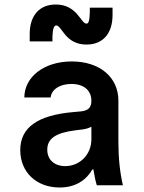

<svg xmlns="http://www.w3.org/2000/svg" viewBox="-20 -823 640 853"><path d="M386 -375C386 -345 372 -331 338 -328L305 -325C146 -311 70 -256 70 -156C70 -58 142 10 245 10C311 10 361 -19 390 -70H395C399 -44 404 -20 410 0H526C513 -55 506 -120 506 -193V-376C506 -480 423 -550 299 -550C177 -550 89 -483 88 -390H205C209 -426 246 -450 297 -450C353 -450 386 -421 386 -375ZM270 -85C221 -85 190 -114 190 -158C190 -207 227 -233 315 -244L347 -248C362 -250 375 -254 386 -260V-204C386 -137 335 -85 270 -85ZM112 -639H213V-660C214 -695 220 -710 230 -710C255 -710 269 -625 364 -625C437 -625 480 -674 480 -756V-789H379V-768C378 -732 374 -718 364 -718C339 -718 323 -803 228 -803C155 -803 112 -754 112 -672Z"/></svg>

Font: CommitMono
Style: Bold
Weight: 700
Monospace: yes
Designer: Eigil Nikolajsen
Foundry: Eigil Nikolajsen
Version: Version 1.143